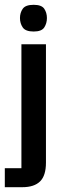

<svg xmlns="http://www.w3.org/2000/svg" viewBox="-30 -595 294 798"><path d="M110 -464Q76 -464 64.5 -481Q53 -498 53 -520Q53 -542 64.5 -558.5Q76 -575 110 -575Q143 -575 154 -558.5Q165 -542 165 -520Q165 -498 154 -481Q143 -464 110 -464ZM59 -411H161V81Q161 135 136.5 159Q112 183 63 183H-10V104H59Z"/></svg>

Font: Darker Grotesque
Style: Bold
Weight: 700
Designer: Gabriel Lam
Foundry: TypeRant
Version: Version 1.000;gftools[0.9.28]